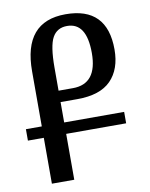

<svg xmlns="http://www.w3.org/2000/svg" viewBox="-82 -785 660 845"><g transform="rotate(-10 247.5 -362.0)"><path d="M449 -205V-256H181V-347H256Q358 -347 406.5 -396.5Q455 -446 455 -534Q455 -724 269 -724Q81 -724 81 -502V-256H10V-205H81V0H181V-205ZM245 -398H181V-501Q181 -598 201.5 -635Q222 -672 267 -672Q354 -672 354 -536Q354 -398 245 -398Z"/></g></svg>

Font: Noto Serif Armenian ExtraCondensed Semi
Style: Regular
Weight: 600
Width: 3
Designer: Monotype Design Team
Foundry: Monotype Imaging Inc.
Version: Version 1.901